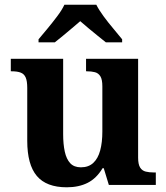

<svg xmlns="http://www.w3.org/2000/svg" viewBox="-20 -786 707 816"><path d="M263.7 10Q177.2 10 136.5 -38.2Q95.8 -86.5 95.8 -187.7V-412.1Q95.8 -441.5 89.2 -456.6Q82.7 -471.7 68.2 -477.3Q53.8 -483 29.5 -483H25.9V-536H248.4V-215.9Q248.4 -173.5 255.3 -141.7Q262.2 -109.8 278.5 -92.3Q294.8 -74.9 323.8 -74.9Q356.2 -74.9 376.4 -93.6Q396.6 -112.4 405.8 -146.6Q415 -180.8 415 -227V-419.1Q415 -448.2 406.6 -461.7Q398.2 -475.3 383.5 -479.1Q368.8 -483 349.3 -483H345.7V-536H567V-116Q567 -87.5 575.6 -73.9Q584.2 -60.3 599.5 -56.7Q614.8 -53 633.9 -53H642.2V0H442.6L420.9 -71.1H415.9Q390.1 -27.9 352.6 -9Q315 10 263.7 10ZM143.8 -619Q159.8 -638 181.4 -664Q203 -690 223.3 -717Q243.7 -744 253.7 -766H389.3Q400.3 -744 420.1 -717Q439.9 -690 462 -664Q484.1 -638 499.1 -619V-606H430Q416.2 -617 396.1 -633.2Q376 -649.3 356 -666.1Q336 -682.9 321 -696Q306 -682.9 285.9 -666.1Q265.9 -649.3 246.6 -633.2Q227.3 -617 213 -606H143.8Z"/></svg>

Font: Noto Serif Lao
Style: Regular
Weight: 400
Designer: Monotype Design Team
Foundry: Monotype Imaging Inc.
Version: Version 2.003